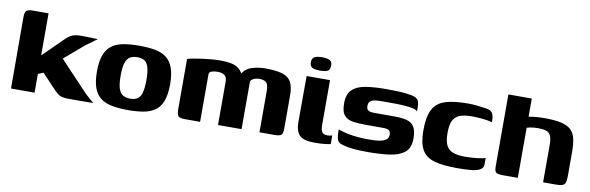

<svg xmlns="http://www.w3.org/2000/svg" viewBox="-42 -865 3702 1204"><g transform="rotate(10 1808.5 -263.0)"><path d="M46 0 45 -453Q45 -483 54.5 -494Q64 -505 97 -505H196V-237L331 -370Q350 -387 369.5 -394.5Q389 -402 429 -402Q459 -402 483.5 -401Q508 -400 529 -399Q524 -396 511 -386.5Q498 -377 484 -366.5Q470 -356 458 -348L333 -241L512 -51Q527 -37 542 -23.5Q557 -10 570 0Q528 1 486.5 1Q445 1 411 1Q376 1 359 -7Q342 -15 325 -32L230 -133L196 -119V0Z M792 6Q735 6 691 -2Q647 -10 617.5 -32Q588 -54 573 -94.5Q558 -135 558 -199Q558 -263 573 -303.5Q588 -344 617.5 -366Q647 -388 691 -396Q735 -404 792 -404Q850 -404 893 -396Q936 -388 965 -366Q994 -344 1009 -303.5Q1024 -263 1024 -199Q1024 -135 1009 -94Q994 -53 964.5 -31.5Q935 -10 892 -2Q849 6 792 6ZM792 -67Q820 -67 837.5 -77.5Q855 -88 864 -116.5Q873 -145 873 -199Q873 -253 864 -281.5Q855 -310 837.5 -320.5Q820 -331 792 -331Q766 -331 747 -320.5Q728 -310 718.5 -281.5Q709 -253 709 -199Q709 -145 718.5 -116.5Q728 -88 747 -77.5Q766 -67 792 -67Z M1156 0Q1122 0 1111.5 -10Q1101 -20 1101 -55V-374Q1116 -379 1140.5 -383.5Q1165 -388 1194 -392Q1223 -396 1253.5 -398.5Q1284 -401 1310 -401Q1350 -401 1379 -395Q1408 -389 1428.5 -372Q1449 -355 1463 -321L1442 -322Q1451 -348 1468 -364Q1485 -380 1508 -387.5Q1531 -395 1553 -398Q1575 -401 1593 -401Q1662 -401 1702 -389.5Q1742 -378 1759.5 -347.5Q1777 -317 1777 -262V-50Q1777 -17 1765.5 -8.5Q1754 0 1723 0H1628Q1628 -67 1628 -133.5Q1628 -200 1628 -267Q1627 -306 1612.5 -318Q1598 -330 1569 -330Q1555 -330 1542.5 -326Q1530 -322 1522 -315Q1514 -308 1514 -298V0H1364V-278Q1364 -305 1348.5 -316.5Q1333 -328 1305 -328Q1289 -328 1277 -325.5Q1265 -323 1258 -318.5Q1251 -314 1250 -305V0Z M1976 4Q1909 4 1883 -22Q1857 -48 1857 -107L1858 -399H2007V-113Q2007 -82 2016.5 -68.5Q2026 -55 2048 -55Q2061 -55 2070 -57Q2079 -59 2081 -60V-5Q2077 -4 2066 -2Q2055 0 2034 2Q2013 4 1976 4ZM1934 -447Q1899 -447 1884 -456Q1869 -465 1869 -489Q1869 -513 1884.5 -522.5Q1900 -532 1936 -532Q1970 -531 1984.5 -522Q1999 -513 1998 -489Q1998 -465 1984.5 -456Q1971 -447 1934 -447Z M2319 4Q2295 4 2268 3Q2241 2 2214.5 -1Q2188 -4 2166 -10Q2148 -14 2136.5 -20.5Q2125 -27 2119.5 -45.5Q2114 -64 2114 -104Q2145 -93 2178 -86.5Q2211 -80 2242.5 -77.5Q2274 -75 2301 -75Q2320 -75 2342.5 -75.5Q2365 -76 2386 -80.5Q2407 -85 2421 -95.5Q2435 -106 2435 -125Q2435 -148 2423 -155Q2411 -162 2391 -162H2277Q2231 -162 2195.5 -167Q2160 -172 2139.5 -194.5Q2119 -217 2119 -271Q2119 -330 2148.5 -358.5Q2178 -387 2233 -396Q2288 -405 2365 -405Q2393 -405 2430.5 -404Q2468 -403 2496 -399Q2527 -396 2544.5 -389.5Q2562 -383 2570 -369.5Q2578 -356 2578 -328V-300Q2572 -310 2547.5 -315.5Q2523 -321 2488.5 -323Q2454 -325 2416.5 -325Q2379 -325 2347 -325Q2325 -325 2306.5 -322.5Q2288 -320 2277 -310.5Q2266 -301 2266 -280Q2266 -264 2273 -256.5Q2280 -249 2292 -247Q2304 -245 2319 -245H2446Q2488 -245 2520 -237.5Q2552 -230 2569 -205.5Q2586 -181 2586 -129Q2586 -69 2552 -41Q2518 -13 2458 -4.5Q2398 4 2319 4Z M2886 6Q2796 6 2741.5 -9.5Q2687 -25 2662.5 -67.5Q2638 -110 2638 -191Q2638 -279 2662.5 -325Q2687 -371 2741.5 -388Q2796 -405 2886 -405Q2912 -405 2936.5 -402.5Q2961 -400 2996 -395Q3016 -393 3028.5 -386Q3041 -379 3047 -363Q3053 -347 3053 -315Q3042 -319 3019.5 -322.5Q2997 -326 2971 -328Q2945 -330 2925 -330Q2874 -330 2844.5 -318Q2815 -306 2802.5 -278Q2790 -250 2790 -201Q2790 -153 2802.5 -125Q2815 -97 2844.5 -85Q2874 -73 2925 -73Q2948 -73 2973.5 -75Q2999 -77 3020.5 -80.5Q3042 -84 3053 -88V-48Q3053 -23 3030.5 -11.5Q3008 0 2970 3Q2932 6 2886 6Z M3177 0Q3142 0 3133 -9.5Q3124 -19 3124 -46V-505H3273V-389Q3285 -392 3301.5 -394Q3318 -396 3337 -397Q3356 -398 3373 -398Q3441 -398 3482 -388Q3523 -378 3544 -357Q3565 -336 3572.5 -302Q3580 -268 3580 -219V-63Q3580 -36 3574.5 -22.5Q3569 -9 3555 -4.5Q3541 0 3514 0H3434V-239Q3434 -277 3425 -296.5Q3416 -316 3396.5 -322.5Q3377 -329 3345 -329Q3334 -329 3320.5 -328Q3307 -327 3294 -324.5Q3281 -322 3273 -319V0Z"/></g></svg>

Font: Genos
Style: Bold
Weight: 700
Designer: Robert E. Leuschke
Foundry: Robert E. Leuschke
Version: Version 1.010